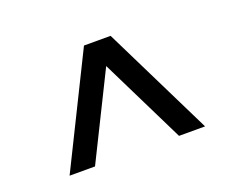

<svg xmlns="http://www.w3.org/2000/svg" viewBox="-69 -842 708 579"><g transform="rotate(-20 285.0 -553.0)"><path d="M67.2 -376 242.2 -730H327.6L502 -376H418.4L284 -649L148.8 -376Z"/></g></svg>

Font: MuseoModerno Thin
Style: Regular
Weight: 100
Designer: Pablo Cosgaya, Héctor Gatti, Marcela Romero, and the Authors of The MuseoModerno Project.
Foundry: Omnibus-Type Team
Version: Version 1.003